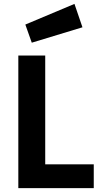

<svg xmlns="http://www.w3.org/2000/svg" viewBox="-20 -965 512 985"><path d="M461 -122H212V-680H74V0H461ZM110 -839 143 -746 403 -825 362 -945Z"/></svg>

Font: Online Auction - Bold
Style: Bold
Weight: 500
Designer: Mohamed Mostafa, the designer of Online Auction
Foundry: Kief Type Foundry
Version: ""